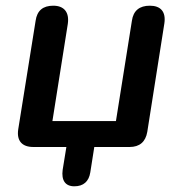

<svg xmlns="http://www.w3.org/2000/svg" viewBox="-20 -516 640 674"><path d="M241 138C273 138 292 121 297 89L311 0H435C470 0 491 -18 497 -53L557 -434C563 -475 544 -496 506 -496C470 -496 448 -479 443 -443L387 -91H164L218 -432C224 -473 205 -496 167 -496C131 -496 110 -479 105 -443L44 -62C38 -22 57 0 97 0H213L200 80C195 117 209 138 241 138Z"/></svg>

Font: SN Pro Semibold
Style: Italic
Weight: 600
Italic angle: -9°
Designer: Tobias Whetton
Foundry: Supernotes
Version: Version 1.001;Glyphs 3.2 (3249)